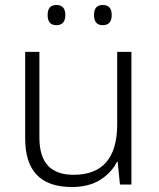

<svg xmlns="http://www.w3.org/2000/svg" viewBox="-20 -740 636 770"><path d="M507 -532V0H461L452 -91H449Q427 -47 381.5 -18.5Q336 10 268 10Q81 10 81 -184V-532H138V-189Q138 -112 172.5 -75.5Q207 -39 275 -39Q450 -39 450 -242V-532ZM171 -680Q171 -720 206 -720Q242 -720 242 -680Q242 -639 206 -639Q171 -639 171 -680ZM357 -680Q357 -720 392 -720Q428 -720 428 -680Q428 -639 392 -639Q357 -639 357 -680Z"/></svg>

Font: Noto Sans Tamil Light
Style: Regular
Weight: 300
Designer: Jelle Bosma - Monotype Design Team
Foundry: Monotype Imaging Inc.
Version: Version 2.004; ttfautohint (v1.8.4.7-5d5b)